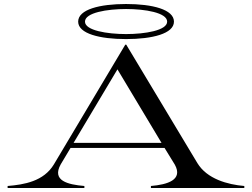

<svg xmlns="http://www.w3.org/2000/svg" viewBox="-20 -938 1257 958"><path d="M18 -10V0H401V-10C319 -17 237 -36 283 -118L332 -200H801L852 -117C895 -40 815 -17 733 -10V0H1199V-10C1116 -17 1013 -45 965 -124L610 -715H605L249 -118C198 -33 101 -17 18 -10ZM347 -225 566 -592 786 -225ZM609 -743C740 -743 848 -770 848 -830C848 -891 740 -918 609 -918C478 -918 370 -891 370 -830C370 -770 478 -743 609 -743ZM609 -768C515 -768 404 -786 404 -830C404 -875 515 -893 609 -893C703 -893 814 -875 814 -830C814 -786 703 -768 609 -768Z"/></svg>

Font: Sprat Extended
Style: Regular
Weight: 400
Width: 9
Designer: Ethan Nakache
Foundry: Collletttivo
Version: Version 2.000;Glyphs 3.2 (3217)